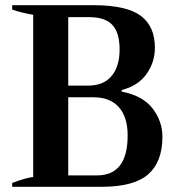

<svg xmlns="http://www.w3.org/2000/svg" viewBox="-20 -720 670 740"><path d="M27 -15Q78 -34 108 -38V-663Q65 -670 27 -683V-700H340Q467 -700 522 -659.5Q577 -619 577 -536Q577 -480 544.5 -434.5Q512 -389 449 -373V-367Q531 -351 568.5 -301.5Q606 -252 606 -193Q606 -96 551 -48Q496 0 371 0H27ZM319 -390Q379 -390 410 -427Q441 -464 441 -529Q441 -594 413 -624Q385 -654 323 -654H243V-390ZM354 -44Q472 -44 472 -198Q472 -269 438 -307Q404 -345 341 -345H243V-44Z"/></svg>

Font: Trirong SemiBold
Style: Regular
Weight: 600
Designer: Katatrad Team
Foundry: CadsonDemak
Version: Version 1.000